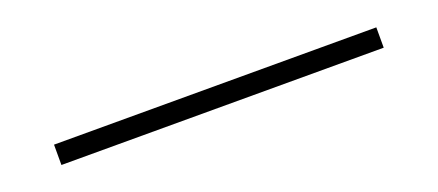

<svg xmlns="http://www.w3.org/2000/svg" viewBox="-5 -562 949 416"><g transform="rotate(-20 469.0 -353.5)"><path d="M97.7 -377H840.8V-330.1H97.7Z"/></g></svg>

Font: Pretendard JP ExtraLight
Style: Regular
Weight: 200
Designer: Base glyphs from Inter by Rasmus Andersson; Hangeul glyphs from Noto Sans CJK(Source Han Sans) by Jang Soo-young and Kan
Foundry: Kil Hyung-jin
Version: Version 1.309